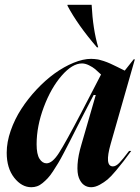

<svg xmlns="http://www.w3.org/2000/svg" viewBox="-20 -764 579 796"><path d="M172.9 -86.9Q196.8 -86.9 224.1 -129.4Q251.5 -171.9 317.9 -298.8L398.9 -455.1Q384.3 -469.2 374.3 -477.5Q364.3 -485.8 348.9 -493.4Q333.5 -501 319.8 -501Q279.8 -501 235.6 -450.2Q191.4 -399.4 161.6 -320.1Q131.8 -240.7 131.8 -166Q131.8 -124.5 143.8 -105.7Q155.8 -86.9 172.9 -86.9ZM7.8 -130.9Q7.8 -174.8 24.4 -222.4Q41 -270 68.4 -312.3Q95.7 -354.5 131.8 -393.1Q168 -431.6 206.5 -459.5Q245.1 -487.3 284.9 -503.7Q324.7 -520 357.9 -520Q364.7 -520 371.6 -519.3Q378.4 -518.6 384 -517.8Q389.6 -517.1 397.5 -514.6Q405.3 -512.2 409.9 -511Q414.6 -509.8 423.6 -506.1Q432.6 -502.4 436.5 -500.7Q440.4 -499 450.9 -493.9Q461.4 -488.8 465.1 -487.1Q468.8 -485.4 481 -479.2Q493.2 -473.1 497.1 -471.2L534.2 -518.1H539.1L439 -168Q412.1 -74.2 448.2 -74.2Q460.4 -74.2 474.4 -88.4Q488.3 -102.5 515.1 -138.2H523.9Q502 -108.4 492.2 -95.5Q482.4 -82.5 461.2 -57.1Q439.9 -31.7 426 -20Q412.1 -8.3 393.3 2Q374.5 12.2 357.9 12.2Q340.8 12.2 327.9 2.7Q314.9 -6.8 307.1 -26.6Q299.3 -46.4 301.5 -82.5Q303.7 -118.7 317.9 -166L377 -370.1H368.2L328.1 -293Q314.9 -268.1 297.6 -233.6Q280.3 -199.2 269.8 -178.7Q259.3 -158.2 245.1 -131.1Q231 -104 221.4 -88.1Q211.9 -72.3 199.7 -53.7Q187.5 -35.2 177.7 -24.9Q168 -14.6 156.5 -5.1Q145 4.4 133.5 8.3Q122.1 12.2 109.9 12.2Q69.8 12.2 38.8 -27.3Q7.8 -66.9 7.8 -130.9ZM259.8 -740.2V-744.1H359.9Q365.2 -641.6 387.2 -567.9H381.8Q302.2 -660.2 259.8 -740.2Z"/></svg>

Font: Nyght Serif Medium Italic
Style: Regular
Weight: 500
Italic angle: -16°
Designer: Maksym Kobuzan
Version: Version 0.410;Glyphs 3.1.2 (3151)